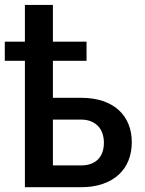

<svg xmlns="http://www.w3.org/2000/svg" viewBox="-35 -782 604 802"><path d="M302.5 0H69V-528H-15V-608H69V-761.5H186V-608H326.5V-528H186V-373.5H302.5Q355 -373.5 394.8 -360Q434.5 -346.5 461.2 -322Q488 -297.5 501.8 -263.2Q515.5 -229 515.5 -188Q515.5 -146.5 501.8 -112Q488 -77.5 461 -52.5Q434 -27.5 394.2 -13.8Q354.5 0 302.5 0ZM302.5 -91Q328 -91 346.2 -98.2Q364.5 -105.5 376.2 -118.2Q388 -131 393.5 -148.2Q399 -165.5 399 -186Q399 -206 393.2 -223.5Q387.5 -241 375.8 -254Q364 -267 345.8 -274.8Q327.5 -282.5 302.5 -282.5H186V-91Z"/></svg>

Font: Roberto Sans Medium
Style: Regular
Weight: 500
Designer: Google (font) & Cristiano Sobral (main changes)
Version: Version 1.000;October 12, 2021;FontCreator 14.0.0.2814 64-bi